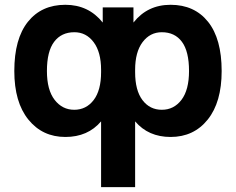

<svg xmlns="http://www.w3.org/2000/svg" viewBox="-20 -554 974 793"><path d="M173.8 -260.7Q173.8 -182.6 205.6 -141.6Q237.3 -100.6 286.6 -100.6Q335.9 -100.6 366.7 -140.6Q397.5 -180.7 397.5 -255.9V-265.6Q397.5 -338.9 366.7 -379.9Q335.9 -420.9 287.1 -420.9Q233.4 -420.9 203.6 -381.3Q173.8 -341.8 173.8 -260.7ZM760.7 -260.7Q760.7 -341.8 731.4 -381.3Q702.1 -420.9 648.4 -420.9Q599.6 -420.9 568.8 -379.9Q538.1 -338.9 538.1 -265.6V-255.9Q538.1 -180.7 568.4 -140.6Q598.6 -100.6 648.4 -100.6Q698.2 -100.6 729.5 -141.6Q760.7 -182.6 760.7 -260.7ZM538.1 218.8H397.5V-52.7Q342.8 11.7 250 11.7Q155.3 11.7 97.2 -60.1Q39.1 -131.8 39.1 -260.7Q39.1 -393.6 95.2 -463.9Q151.4 -534.2 250 -534.2Q345.7 -534.2 404.3 -460.9V-523.4H531.2V-460.9Q588.9 -534.2 684.6 -534.2Q783.2 -534.2 839.4 -463.9Q895.5 -393.6 895.5 -260.7Q895.5 -131.8 837.9 -60.1Q780.3 11.7 684.6 11.7Q592.8 11.7 538.1 -52.7Z"/></svg>

Font: Gen Shin Gothic Bold
Style: Bold
Weight: 700
Designer: [Source Han Sans]
Ryoko NISHIZUKA  (kana & ideographs); Paul D. Hunt (Latin, Greek & Cyrillic); Wenlong ZHANG  (bopomofo
Version: Version 1.002.20150607